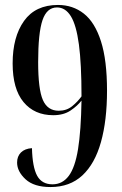

<svg xmlns="http://www.w3.org/2000/svg" viewBox="-20 -744 491 775"><path d="M184 11Q117 11 83 -20.5Q49 -52 49 -88Q49 -113 64.5 -128.5Q80 -144 109 -146Q111 -69 130 -34.5Q149 0 192 0Q232 0 257.5 -34Q283 -68 295 -142Q307 -216 309 -338Q293 -317 265 -298Q237 -279 195 -279Q119 -279 75 -332Q31 -385 31 -488Q31 -595 77 -659.5Q123 -724 214 -724Q274 -724 318.5 -689Q363 -654 387.5 -577.5Q412 -501 412 -378Q412 -258 387.5 -170.5Q363 -83 312.5 -36Q262 11 184 11ZM217 -297Q249 -297 271.5 -315.5Q294 -334 309 -355Q309 -486 298.5 -564.5Q288 -643 266 -678.5Q244 -714 210 -714Q169 -714 151.5 -662.5Q134 -611 134 -493Q134 -384 153 -340.5Q172 -297 217 -297Z"/></svg>

Font: Noto Serif Display ExtraCondensed SemiBold
Style: Regular
Weight: 600
Width: 2
Designer: Monotype Design Team
Foundry: Monotype Imaging Inc.
Version: Version 2.009